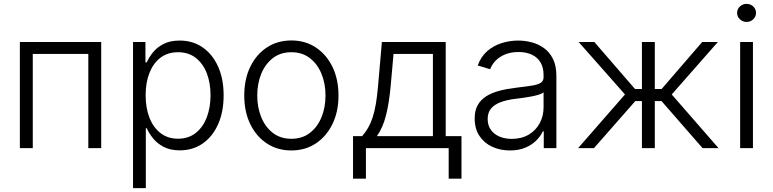

<svg xmlns="http://www.w3.org/2000/svg" viewBox="-20 -757 3949 981"><path d="M497.1 -542.5V0H431.2V-481.4H147.5V0H81.5V-542.5Z M659.7 204.1V-542.5H723.1V-438.5H730Q741.2 -464.4 762 -490Q782.7 -515.6 816.2 -532.7Q849.6 -549.8 898.4 -549.8Q964.8 -549.8 1015.4 -514.9Q1065.9 -480 1094.2 -417Q1122.6 -354 1122.6 -270Q1122.6 -185.5 1094.5 -122.3Q1066.4 -59.1 1015.9 -23.9Q965.3 11.2 898.4 11.2Q850.6 11.2 817.1 -6.1Q783.7 -23.4 762.7 -49.3Q741.7 -75.2 730 -101.6H725.1V204.1ZM889.6 -48.3Q942.9 -48.3 980 -77.6Q1017.1 -106.9 1036.4 -157.2Q1055.7 -207.5 1055.7 -270.5Q1055.7 -333.5 1036.4 -383.1Q1017.1 -432.6 980 -461.4Q942.9 -490.2 889.6 -490.2Q836.9 -490.2 800 -462.2Q763.2 -434.1 743.7 -384.8Q724.1 -335.4 724.1 -270.5Q724.1 -205.6 743.7 -155.5Q763.2 -105.5 800.3 -76.9Q837.4 -48.3 889.6 -48.3Z M1468.8 11.7Q1397.5 11.7 1343.3 -24.2Q1289.1 -60.1 1258.5 -123.3Q1228 -186.5 1228 -268.6Q1228 -352.1 1258.5 -415.3Q1289.1 -478.5 1343.3 -514.4Q1397.5 -550.3 1468.8 -550.3Q1539.6 -550.3 1593.8 -514.4Q1647.9 -478.5 1678.7 -415.3Q1709.5 -352.1 1709.5 -268.6Q1709.5 -186.5 1678.7 -123.3Q1647.9 -60.1 1593.8 -24.2Q1539.6 11.7 1468.8 11.7ZM1468.8 -47.9Q1524.4 -47.9 1563.2 -77.9Q1602.1 -107.9 1622.6 -158Q1643.1 -208 1643.1 -268.6Q1643.1 -329.6 1622.6 -379.9Q1602.1 -430.2 1563 -460.2Q1523.9 -490.2 1468.8 -490.2Q1413.1 -490.2 1374.3 -460.2Q1335.4 -430.2 1314.9 -380.1Q1294.4 -330.1 1294.4 -268.6Q1294.4 -208 1314.9 -158Q1335.4 -107.9 1374.3 -77.9Q1413.1 -47.9 1468.8 -47.9Z M1783.7 155.8V-61.5H1830.1Q1847.7 -81.1 1860.8 -104Q1874 -127 1883.8 -156.7Q1893.6 -186.5 1900.4 -226.1Q1907.2 -265.6 1911.6 -317.9L1931.2 -542.5H2257.3V-61.5H2337.9V155.8H2272.5V0H1849.6V155.8ZM1905.8 -61.5H2191.9V-481.4H1990.7L1976.1 -317.9Q1968.3 -231.4 1952.4 -168.2Q1936.5 -105 1905.8 -61.5Z M2585 11.7Q2535.6 11.7 2494.9 -7.1Q2454.1 -25.9 2429.7 -62.5Q2405.3 -99.1 2405.3 -151.9Q2405.3 -192.4 2420.7 -219.7Q2436 -247.1 2464.1 -264.9Q2492.2 -282.7 2530.8 -293Q2569.3 -303.2 2615.7 -308.6Q2661.1 -314.5 2692.6 -318.8Q2724.1 -323.2 2740.7 -332.5Q2757.3 -341.8 2757.3 -361.8V-374Q2757.3 -410.6 2742.4 -436.8Q2727.5 -462.9 2698.7 -477.1Q2669.9 -491.2 2629.4 -491.2Q2590.3 -491.2 2560.8 -479Q2531.2 -466.8 2512.2 -447Q2493.2 -427.2 2484.4 -403.3L2420.9 -422.4Q2437 -467.3 2469 -495.4Q2501 -523.4 2542.5 -536.6Q2584 -549.8 2627.9 -549.8Q2661.1 -549.8 2695.6 -541Q2730 -532.2 2758.8 -511.7Q2787.6 -491.2 2805.2 -456.3Q2822.8 -421.4 2822.8 -369.1V0H2758.3V-85.9H2753.4Q2742.2 -61 2719.5 -38.6Q2696.8 -16.1 2663.3 -2.2Q2629.9 11.7 2585 11.7ZM2594.7 -47.4Q2645 -47.4 2681.4 -69.1Q2717.8 -90.8 2737.5 -127.4Q2757.3 -164.1 2757.3 -208.5V-285.6Q2750.5 -278.8 2734.1 -273.7Q2717.8 -268.6 2696.8 -264.4Q2675.8 -260.3 2654.3 -257.3Q2632.8 -254.4 2615.7 -252.4Q2570.3 -247.1 2537.8 -234.9Q2505.4 -222.7 2488.5 -201.9Q2471.7 -181.2 2471.7 -148.9Q2471.7 -116.7 2487.8 -94Q2503.9 -71.3 2531.7 -59.3Q2559.6 -47.4 2594.7 -47.4Z M2933.6 0 3173.3 -274.4 2936.5 -542.5H3016.6L3224.6 -302.2H3259.8V-542.5H3325.7V-302.2H3360.4L3567.9 -542.5H3647.9L3412.1 -274.4L3651.4 0H3569.8L3359.9 -240.7H3325.7V0H3259.8V-240.7H3226.1L3014.6 0Z M3761.7 0V-542.5H3827.1V0ZM3794.4 -645Q3774.9 -645 3760.5 -658.4Q3746.1 -671.9 3746.1 -690.9Q3746.1 -710.4 3760.5 -723.9Q3774.9 -737.3 3794.4 -737.3Q3814.5 -737.3 3828.6 -723.9Q3842.8 -710.4 3842.8 -690.9Q3842.8 -671.9 3828.6 -658.4Q3814.5 -645 3794.4 -645Z"/></svg>

Font: Inter 16pt Light
Style: Regular
Weight: 300
Version: Version 4.001;git-66647c0bb